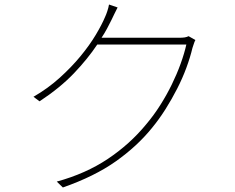

<svg xmlns="http://www.w3.org/2000/svg" viewBox="-20 -806 1040 849"><path d="M844 -629 814 -646Q806 -642 796.5 -640.5Q787 -639 770 -639H429Q443 -660 453.5 -680Q464 -700 473 -718Q479 -730 486 -745Q493 -760 500 -773L462 -786Q460 -773 454.5 -756.5Q449 -740 445 -732Q431 -698 403.5 -652Q376 -606 336 -557.5Q296 -509 244 -462Q192 -415 128 -378L155 -358Q246 -418 307 -482Q368 -546 410 -609H804Q795 -569 778.5 -523.5Q762 -478 739.5 -432Q717 -386 688.5 -341Q660 -296 627 -257Q555 -169 457 -103.5Q359 -38 231 -3L258 23Q398 -26 492 -92.5Q586 -159 651 -239Q684 -279 712 -323.5Q740 -368 763.5 -414Q787 -460 804 -506Q821 -552 831 -594Q833 -599 836.5 -610.5Q840 -622 844 -629Z"/></svg>

Font: Spoqa Han Sans Neo Thin
Style: Regular
Weight: 100
Designer: [Spoqa Han Sans Neo] Dong-huui Kim  Younghwa Kang  Yujin Lee  [Noto Sans] Ryoko NISHIZUKA  (kana & ideographs); Paul D. 
Foundry: Spoqa (http://www.spoqa-han-sans.com)
Version: Version 1.100;hotconv 1.0.109;makeotfexe 2.5.65596